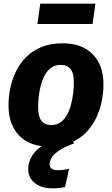

<svg xmlns="http://www.w3.org/2000/svg" viewBox="-20 -786 614 1052"><path d="M249.4 17.2Q143.6 17.2 85.1 -43.1Q26.6 -103.4 26.6 -209.3Q26.6 -254.1 36.1 -301.4Q45.6 -348.7 66.7 -393Q87.8 -437.3 122.4 -472.5Q157 -507.7 206.8 -528.2Q256.5 -548.8 323.7 -548.8Q430.2 -548.8 488.8 -488Q547.5 -427.2 546.8 -322.3Q546.8 -278.4 537.3 -230.8Q527.9 -183.2 506.6 -139.2Q485.3 -95.2 450.9 -59.7Q416.5 -24.2 366.6 -3.5Q316.7 17.2 249.4 17.2ZM260.9 -101Q292.1 -101 313.5 -117.1Q334.9 -133.1 348.7 -159.4Q362.5 -185.6 370.1 -216.2Q377.7 -246.9 381.1 -277.5Q384.5 -308.2 384.5 -332.3Q385.1 -384.4 367 -407.5Q349 -430.5 312.2 -430.5Q281.7 -430.5 260 -414.5Q238.3 -398.4 224.4 -372.2Q210.6 -345.9 202.9 -315.3Q195.1 -284.7 192 -254Q189 -223.4 189 -199.3Q189 -147.2 206.9 -124.1Q224.8 -101 260.9 -101ZM364.1 -51.9 385.3 0Q327.5 20.8 298.8 41.8Q270.1 62.9 260.9 81.2Q251.7 99.6 251.7 113Q251.7 129.6 263.2 138.2Q274.8 146.7 296.1 146.7Q311.2 146.7 326.5 144.7Q341.8 142.7 358.5 138.7L336.3 238.7Q320.7 242.3 303.7 244.1Q286.8 246 267.5 246Q209 246 171.8 217.7Q134.6 189.4 134.6 140.9Q134.6 101.1 157 65.8Q179.3 30.4 229.9 0.4Q280.4 -29.6 364.1 -51.9ZM502.8 -765.9 487.3 -654.6H185L200.5 -765.9Z"/></svg>

Font: Fira Sans Variable
Style: Italic
Weight: 397
Italic angle: -8°
Designer: Carrois Corporate & Edenspiekermann AG
Foundry: Carrois Corporate GbR & Edenspiekermann AG
Version: Version 4.202